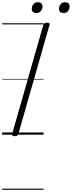

<svg xmlns="http://www.w3.org/2000/svg" viewBox="-20 -1221 651 1741"><path d="M114 14Q99 14 93 9Q87 4 90 -6L373 -996Q377 -1006 384 -1010.5Q391 -1015 406 -1015Q420 -1015 426.5 -1010.5Q433 -1006 429 -995L146 -5Q143 4 136 9Q129 14 114 14ZM309 -1103Q291 -1103 279.5 -1112Q268 -1121 268 -1139Q268 -1164 282.5 -1182.5Q297 -1201 324 -1201Q342 -1201 353.5 -1191.5Q365 -1182 365 -1163Q365 -1139 350.5 -1121Q336 -1103 309 -1103ZM556 -1103Q537 -1103 526 -1112Q515 -1121 515 -1139Q515 -1164 529.5 -1182.5Q544 -1201 571 -1201Q588 -1201 599.5 -1191.5Q611 -1182 611 -1163Q611 -1139 597 -1121Q583 -1103 556 -1103ZM0 490H375V500H0ZM0 -20H375V0H0ZM0 -505H375V-500H0ZM0 -1010H375V-1000H0Z"/></svg>

Font: Playwrite AU NSW Guides
Style: Regular
Weight: 400
Designer: Veronika Burian, José Scaglione
Foundry: TypeTogether
Version: Version 1.003